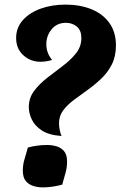

<svg xmlns="http://www.w3.org/2000/svg" viewBox="-20 -802 523 833"><path d="M105 -337Q105 -377 128 -407.5Q151 -438 185 -464.5Q219 -491 253 -516.5Q287 -542 310 -571Q333 -600 333 -637Q333 -670 313.5 -686.5Q294 -703 266 -703Q227 -703 204 -675Q181 -647 181 -610Q181 -572 206 -542Q194 -538 180 -536Q166 -534 156 -534Q112 -534 81 -562.5Q50 -591 50 -637Q50 -682 79 -714.5Q108 -747 156.5 -764.5Q205 -782 264 -782Q327 -782 376.5 -762Q426 -742 454.5 -702.5Q483 -663 483 -605Q483 -557 465 -522Q447 -487 419 -460.5Q391 -434 359.5 -411.5Q328 -389 300 -368Q272 -347 254 -323Q236 -299 236 -267Q236 -253 239.5 -236.5Q243 -220 247 -212Q192 -216 161.5 -236Q131 -256 118 -283.5Q105 -311 105 -337ZM250 -1Q232 4 210 7.5Q188 11 166 11Q145 11 125 5Q105 -1 92 -16.5Q79 -32 79 -62Q79 -88 86.5 -112Q94 -136 101 -162Q119 -167 141 -170Q163 -173 184 -173Q206 -173 226 -167Q246 -161 258.5 -145.5Q271 -130 271 -101Q271 -75 264 -51Q257 -27 250 -1Z"/></svg>

Font: Merienda ExtraBold
Style: Regular
Weight: 800
Designer: Eduardo Rodriguez Tunni
Foundry: Eduardo Rodriguez Tunni
Version: Version 2.001